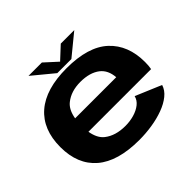

<svg xmlns="http://www.w3.org/2000/svg" viewBox="-170 -923 1131 1131"><g transform="rotate(-45 395.5 -357.5)"><path d="M393 6.5Q214.5 6.5 124.2 -71Q34 -148.5 34 -293Q34 -439.5 124.5 -517.8Q215 -596 388.5 -596Q568 -596 654.8 -515.8Q741.5 -435.5 741.5 -295Q741.5 -262.5 737 -240H215Q225.5 -177.5 261.5 -149.5Q312 -110 393.5 -110Q431.5 -110 466.2 -120Q501 -130 525.2 -149.2Q549.5 -168.5 556 -196L717 -128Q706.5 -94 675.2 -68.8Q644 -43.5 598.5 -26.8Q553 -10 500 -1.8Q447 6.5 393 6.5ZM215.5 -351.5H558Q553.5 -414 513 -446Q467 -481.5 389 -481.5Q311.5 -481.5 261.5 -441.5Q226 -413.5 215.5 -351.5ZM329.5 -614 198 -722.5H309.5L389 -650L467 -722.5H579.5L447 -614Z"/></g></svg>

Font: Anybody ExtraExpanded Regular
Style: Bold
Weight: 700
Width: 8
Designer: Tyler Finck
Foundry: Etcetera Type Company
Version: Version 1.010; ttfautohint (v1.8.3) -l 8 -r 50 -G 200 -x 14 